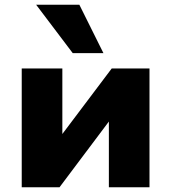

<svg xmlns="http://www.w3.org/2000/svg" viewBox="-20 -793 725 813"><path d="M72 0V-503H244V-219H239L453 -503H613V0H441V-285H446L232 0ZM288 -568 133 -773H316L418 -568Z"/></svg>

Font: Nunito Sans 8pt Black
Style: Regular
Weight: 900
Version: Version 3.101;gftools[0.9.27]